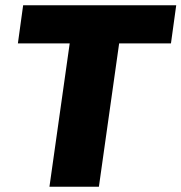

<svg xmlns="http://www.w3.org/2000/svg" viewBox="-20 -710 690 730"><path d="M630 -545H433L356 0H168L245 -545H48L68 -690H650Z"/></svg>

Font: Exo 2.0 Extra Bold
Style: Italic
Weight: 800
Italic angle: -8°
Designer: Natanael Gama
Version: Version 1.001;PS 001.001;hotconv 1.0.70;makeotf.lib2.5.58329